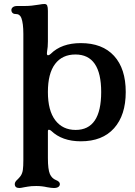

<svg xmlns="http://www.w3.org/2000/svg" viewBox="-20 -698 677 962"><path d="M54 224Q54 218 58 212Q62 206 68 201Q78 191 83 184Q92 171 94.5 153.5Q97 136 97 104V-528Q97 -581 87 -608Q83 -618 76 -623Q69 -628 57 -628Q48 -628 42.5 -633.5Q37 -639 37 -648Q37 -656 44.5 -662Q52 -668 67 -668H105Q137 -668 177 -675Q192 -678 203 -678Q213 -678 216.5 -670Q220 -662 220 -643V-490Q220 -462 216 -441Q215 -437 215 -431Q215 -421 221 -421Q226 -421 234 -428Q288 -482 385 -482Q493 -482 551.5 -418Q610 -354 610 -237Q610 -121 551.5 -55.5Q493 10 385 10Q291 10 236 -43Q230 -48 225 -48Q220 -48 220 -40V94Q220 151 230 174Q240 196 260 204Q280 212 280 224Q280 233 272.5 238.5Q265 244 250 244Q238 244 216 240Q190 234 162 234Q135 234 120 237Q105 240 102 240Q84 244 77 244Q54 244 54 224ZM359 -47Q487 -47 487 -237Q487 -425 358 -425Q292 -425 256 -377.5Q220 -330 220 -237Q220 -144 257 -95.5Q294 -47 359 -47Z"/></svg>

Font: Raigarh Medium
Style: Regular
Weight: 500
Designer: jaikishan Patel
Foundry: MagicType
Version: Version 1.000